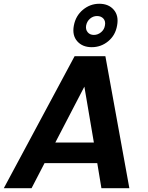

<svg xmlns="http://www.w3.org/2000/svg" viewBox="-46 -997 782 1017"><path d="M491.2 0 469.2 -132.8H189.9L121.1 0H-25.9L349.1 -699.2H512.2L639.2 0ZM509.8 -861.8Q514.2 -884.3 502 -898.2Q489.7 -912.1 467.8 -912.1Q447.3 -912.1 430.9 -898.2Q414.6 -884.3 410.2 -861.8Q406.7 -840.3 418.5 -826.2Q430.2 -812 451.2 -812Q472.2 -812 489.3 -826.2Q506.3 -840.3 509.8 -861.8ZM480 -977.1Q529.3 -977.1 556.6 -945.3Q584 -913.6 574.2 -861.8Q565.4 -810.1 527.3 -778.6Q489.3 -747.1 439.9 -747.1Q390.6 -747.1 363 -778.6Q335.4 -810.1 345.2 -861.8Q355 -913.6 393.3 -945.3Q431.6 -977.1 480 -977.1ZM451.2 -242.2 400.9 -538.1 247.1 -242.2Z"/></svg>

Font: SVN-Poppins SemiBold
Style: Italic
Weight: 600
Italic angle: -10°
Designer: Ninad Kale (Devanagari), Jonny Pinhorn (Latin)
Foundry: Indian Type Foundry
Version: Version 3.002 2017